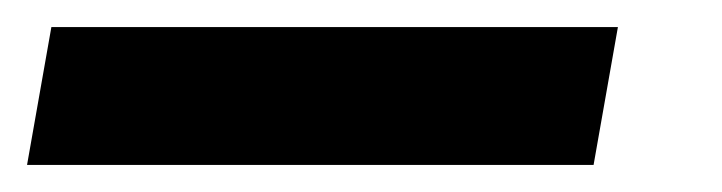

<svg xmlns="http://www.w3.org/2000/svg" viewBox="-95 43 534 142"><path d="M-75 165 -57 63H362L344 165Z"/></svg>

Font: Archivo Condensed ExtraBold
Style: Italic
Weight: 800
Width: 3
Italic angle: -10°
Designer: Hector Gatti
Foundry: Omnibus-Type
Version: Version 2.001